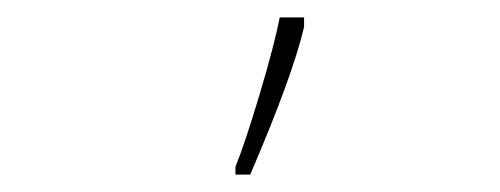

<svg xmlns="http://www.w3.org/2000/svg" viewBox="-20 -807 575 221"><path d="M251 -615Q262 -642 279 -699Q296 -756 302 -787H330V-776Q317 -720 268 -606H251Z"/></svg>

Font: Noto Sans Display Thin Cond
Style: Regular
Weight: 250
Width: 3
Designer: Monotype Design team
Foundry: Monotype Imaging Inc.
Version: Version 1.000